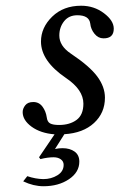

<svg xmlns="http://www.w3.org/2000/svg" viewBox="-20 -459 417 670"><path d="M167 89.8Q146 89.8 121.1 96.2L116.2 89.8L170.4 9.8Q121.6 5.9 90.3 -16.8Q59.1 -39.6 59.1 -67.9Q59.1 -80.1 68.1 -91.6Q77.1 -103 96.2 -103Q116.2 -103 128.2 -86.9Q140.1 -70.8 143.1 -49.8Q145 -33.7 155 -28.3Q165 -22.9 186 -22.9Q223.1 -22.9 247.1 -40.5Q271 -58.1 271 -97.2Q271 -146 210 -187Q123 -246.1 123 -314Q123 -362.8 162.1 -400.9Q201.2 -439 263.2 -439Q308.1 -439 342.5 -413.1Q377 -387.2 377 -358.9Q377 -324.7 340.8 -325.2Q322.8 -325.2 309.8 -341.1Q296.9 -356.9 294.9 -377Q291 -405.8 250 -405.8Q220.2 -405.8 203.6 -384.8Q187 -363.8 187 -335Q187 -298.8 227.1 -272Q293 -228 319.6 -191.9Q346.2 -155.8 346.2 -118.2Q346.2 -64.9 308.1 -29.8Q270 5.4 204.6 9.3L171.9 61Q184.1 58.1 198.2 58.1Q224.1 58.1 240.5 70.1Q256.8 82 256.8 105Q256.8 142.1 220.5 166.5Q184.1 190.9 131.8 190.9Q96.7 190.9 61 173.8L75.2 155.8Q104 165.5 130.9 166Q158.7 166 180.4 152.6Q202.1 139.2 202.1 116.2Q202.1 104 192.1 96.9Q182.1 89.8 167 89.8Z"/></svg>

Font: Linux Libertine
Style: Italic
Weight: 400
Italic angle: -12°
Designer: Philipp H. Poll
Foundry: Philipp H. Poll
Version: Version 5.1.6 ; ttfautohint (v0.9)